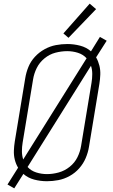

<svg xmlns="http://www.w3.org/2000/svg" viewBox="-20 -984 616 1051"><path d="M58 47 108 -32Q133 -10 167 -1Q201 8 237 8Q268 8 299.5 2Q331 -4 361 -20.5Q391 -37 413.5 -62.5Q436 -88 449 -118.5Q462 -149 467 -180L524 -525Q528 -550 529 -575.5Q530 -601 524 -625Q518 -649 506 -670L564 -761L527 -782L478 -703Q453 -725 418.5 -734Q384 -743 349 -743Q317 -743 285.5 -737Q254 -731 224 -714.5Q194 -698 171 -673Q148 -648 135.5 -617.5Q123 -587 118 -555L61 -210Q57 -185 56 -159.5Q55 -134 61 -110Q67 -86 79 -66L21 26ZM107 -111Q100 -133 100 -156.5Q100 -180 104 -204L161 -549Q166 -581 181 -611.5Q196 -642 223.5 -664.5Q251 -687 283.5 -695.5Q316 -704 348 -704Q378 -704 406.5 -695Q435 -686 454 -665ZM237 -31Q207 -31 178.5 -40Q150 -49 131 -70L478 -624Q485 -603 485 -579Q485 -555 481 -531L424 -186Q419 -154 404 -123.5Q389 -93 361.5 -71Q334 -49 301.5 -40Q269 -31 237 -31ZM355 -777 506 -934 471 -964 327 -801Z"/></svg>

Font: Iosevka Sparkle Extralight
Style: Italic
Weight: 200
Italic angle: -9°
Designer: Belleve Invis
Foundry: Belleve Invis
Version: Version 4.5.0; ttfautohint (v1.8.3)